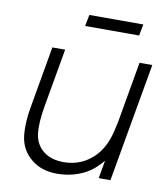

<svg xmlns="http://www.w3.org/2000/svg" viewBox="-84 -812 776 895"><g transform="rotate(10 304.0 -364.5)"><path d="M511.5 -687.5H256L266.5 -741.5H522ZM596 -562.5 497 0H441.5L456.5 -84.5Q436.5 -61.5 417.5 -45Q385.5 -18 346 -3.8Q306.5 10.5 267.5 12.5Q264 13 258.5 13.2Q253 13.5 246 13.5Q171 13.5 123 -27Q73.5 -67 65 -133Q57.5 -198.5 75 -288.5L123 -562.5H183.5L135.5 -289.5Q121 -208.5 126.5 -156.5Q132.5 -105 171 -74Q208 -45 267.5 -45Q301 -45 332.5 -55.2Q364 -65.5 389.5 -85.5Q438.5 -122.5 462.5 -187.5Q469 -204.5 474.5 -226.5Q480 -248.5 485.5 -276L535.5 -562.5Z"/></g></svg>

Font: Russisch Sans Light
Style: Italic
Weight: 300
Italic angle: -10°
Designer: Michael Sharanda (font) & Cristiano Sobral (main changes)
Foundry: Michael Sharanda
Version: Version 2.00;September 8, 2020;FontCreator 13.0.0.2681 64-bi